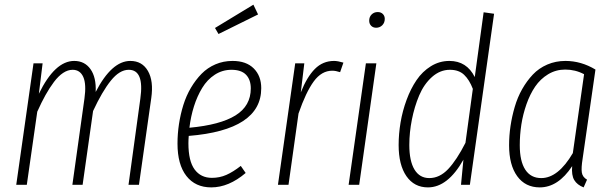

<svg xmlns="http://www.w3.org/2000/svg" viewBox="-20 -794 2631 825"><path d="M540 -532.2Q590.8 -532.2 615.7 -489Q640.6 -445.8 629.9 -372.1L577.1 0H532.2L583 -370.1Q600.6 -494.1 533.2 -494.1Q493.7 -494.1 456.3 -447.5Q418.9 -400.9 379.9 -316.9L335 0H291L342.8 -370.1Q351.6 -432.1 337.9 -463.1Q324.2 -494.1 292 -494.1Q271.5 -494.1 251.2 -480.7Q231 -467.3 211.9 -441.9Q192.9 -416.5 175.5 -385.5Q158.2 -354.5 140.1 -314L95.2 0H49.8L124 -522H163.1L147 -391.1Q215.8 -532.2 298.8 -532.2Q343.8 -532.2 368.9 -496.8Q394 -461.4 391.1 -398.9Q460 -532.2 540 -532.2Z M1088.9 -731.9 918.9 -647.9 903.8 -673.8 1068.8 -773.9ZM1102.5 -415Q1102.5 -235.4 791 -210Q789.6 -193.4 789.6 -178.2Q789.6 -102.1 816.2 -65.9Q842.8 -29.8 890.6 -29.8Q923.8 -29.8 952.6 -42.5Q981.4 -55.2 1014.6 -81.1L1035.6 -50.8Q962.9 11.2 887.7 11.2Q819.3 11.2 781 -37.8Q742.7 -86.9 742.7 -176.8Q742.7 -218.8 749 -260.7Q755.4 -302.7 767.8 -342.8Q780.3 -382.8 800.5 -417Q820.8 -451.2 846.2 -477.1Q871.6 -502.9 905.8 -517.6Q939.9 -532.2 979 -532.2Q1038.1 -532.2 1070.3 -500Q1102.5 -467.8 1102.5 -415ZM974.6 -494.1Q935.5 -494.1 903.1 -473.1Q870.6 -452.1 848.9 -416.3Q827.1 -380.4 813.5 -337.2Q799.8 -293.9 793.9 -245.1Q926.3 -257.3 991.9 -298.1Q1057.6 -338.9 1057.6 -414.1Q1057.6 -451.7 1037.1 -472.9Q1016.6 -494.1 974.6 -494.1Z M1415.5 -532.2Q1431.2 -532.2 1455.6 -524.9L1441.4 -483.9Q1422.4 -490.2 1407.7 -490.2Q1361.8 -490.2 1328.1 -444.1Q1294.4 -397.9 1262.7 -306.2L1219.7 0H1174.3L1248.5 -522H1287.6L1272.5 -397Q1298.8 -463.4 1333 -497.8Q1367.2 -532.2 1415.5 -532.2Z M1596.2 -674.8Q1583 -674.8 1574.7 -683.3Q1566.4 -691.9 1566.4 -705.1Q1566.4 -721.7 1576.9 -731.9Q1587.4 -742.2 1603 -742.2Q1616.7 -742.2 1625 -733.9Q1633.3 -725.6 1633.3 -712.9Q1633.3 -696.3 1622.6 -685.5Q1611.8 -674.8 1596.2 -674.8ZM1597.2 -522 1523.4 0H1478L1552.2 -522Z M2058.1 -741.2 2103 -734.9 1999 0H1960.9L1971.2 -107.9Q1904.3 11.2 1818.8 11.2Q1759.8 11.2 1726.3 -37.1Q1692.9 -85.4 1692.9 -170.9Q1692.9 -218.8 1701.2 -268.1Q1709.5 -317.4 1727.1 -365Q1744.6 -412.6 1769.8 -449.7Q1794.9 -486.8 1831.5 -509.5Q1868.2 -532.2 1911.1 -532.2Q1985.4 -532.2 2020 -462.9ZM1913.1 -494.1Q1871.1 -494.1 1836.4 -463.4Q1801.8 -432.6 1781.2 -384Q1760.7 -335.4 1749.8 -280Q1738.8 -224.6 1738.8 -170.9Q1738.8 -102.1 1761 -65.4Q1783.2 -28.8 1824.7 -28.8Q1869.1 -28.8 1905.8 -67.6Q1942.4 -106.4 1980 -180.2L2011.7 -412.1Q1997.1 -450.7 1974.4 -472.4Q1951.7 -494.1 1913.1 -494.1Z M2409.7 -532.2Q2477.1 -532.2 2538.6 -495.1L2483.4 -111.8Q2477.1 -72.8 2480 -53Q2482.9 -33.2 2502.4 -22L2487.8 11.2Q2460 0.5 2447.5 -20.3Q2435.1 -41 2438.5 -80.1Q2378.4 11.2 2299.3 11.2Q2237.3 11.2 2202.4 -36.9Q2167.5 -85 2167.5 -169.9Q2167.5 -210.9 2173.6 -252.2Q2179.7 -293.5 2191.7 -334.5Q2203.6 -375.5 2223.6 -410.9Q2243.7 -446.3 2269.5 -473.6Q2295.4 -501 2331.5 -516.6Q2367.7 -532.2 2409.7 -532.2ZM2408.7 -495.1Q2368.7 -495.1 2335.2 -474.9Q2301.8 -454.6 2279.5 -421.9Q2257.3 -389.2 2242.2 -346.2Q2227.1 -303.2 2220.2 -258.8Q2213.4 -214.4 2213.4 -169.9Q2213.4 -101.1 2237.1 -64.9Q2260.7 -28.8 2305.7 -28.8Q2378.4 -28.8 2441.4 -136.2L2489.7 -475.1Q2452.1 -495.1 2408.7 -495.1Z"/></svg>

Font: Fira Sans Compressed ExtraLight
Style: Italic
Weight: 250
Width: 3
Italic angle: -8°
Designer: Carrois Corporate & Edenspiekermann AG
Foundry: Carrois Corporate GbR & Edenspiekermann AG
Version: Version 4.203;PS 004.203;hotconv 1.0.88;makeotf.lib2.5.64775